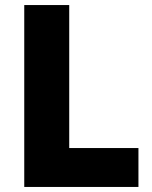

<svg xmlns="http://www.w3.org/2000/svg" viewBox="-20 -740 600 760"><path d="M76 -720V0H528V-154H254V-720Z"/></svg>

Font: Kufam Arabic Latin Roman Bold
Style: Regular
Weight: 700
Designer: Wael Morcos & Artur Schmal
Version: Version 1.200;PS 001.200;hotconv 1.0.88;makeotf.lib2.5.64775